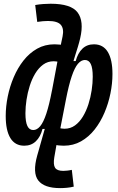

<svg xmlns="http://www.w3.org/2000/svg" viewBox="-20 -762 626 1017"><path d="M298.3 234.4Q214.4 234.4 182.9 194.1Q151.4 153.8 177.2 61.5Q178.2 58.1 183.3 40.3Q188.5 22.5 195.3 -2.2Q202.1 -26.9 209.2 -51.3Q216.3 -75.7 220.7 -91.8L219.7 -92.8L285.6 -443.4L294.9 -490.7L311.5 -569.3Q319.8 -609.9 302.2 -630.4Q284.7 -650.9 234.4 -650.9Q222.7 -650.9 207.5 -649.7Q192.4 -648.4 177.2 -646L166.5 -735.4Q188 -739.3 210 -740.7Q231.9 -742.2 248.5 -742.2Q356.4 -742.2 391.1 -696Q425.8 -649.9 404.8 -559.6Q399.9 -538.1 392.3 -513.4Q384.8 -488.8 377 -464.4Q369.1 -439.9 363.3 -418.9L364.3 -414.1L295.9 -63.5L283.2 -18.1L267.6 71.3Q261.2 109.9 271.7 126.5Q282.2 143.1 314.9 143.1Q323.7 143.1 335.9 141.8Q348.1 140.6 360.4 137.7L370.6 226.6Q352.5 231 333.7 232.7Q314.9 234.4 298.3 234.4ZM108.4 9.8Q59.6 9.8 34.9 -30.8Q10.3 -71.3 10.3 -147.5Q10.3 -197.8 21 -250.7Q31.7 -303.7 52.7 -353Q73.7 -402.3 104.7 -441.7Q135.7 -481 176.8 -504.2Q217.8 -527.3 268.6 -527.3Q294.4 -527.3 324.7 -521.5Q355 -515.6 374.5 -507.3L331.5 -418.9Q313.5 -428.7 295.9 -433.1Q278.3 -437.5 264.2 -437.5Q232.9 -437.5 208.7 -419.9Q184.6 -402.3 166.7 -372.8Q148.9 -343.3 137.5 -307.1Q126 -271 120.4 -233.4Q114.7 -195.8 114.7 -162.1Q114.7 -116.2 125 -94.7Q135.3 -73.2 156.2 -73.2Q175.8 -73.2 192.9 -93.5Q210 -113.8 225.3 -159.9Q240.7 -206.1 255.4 -283.7L250 -79.1H205.1Q194.3 -37.1 169.9 -13.7Q145.5 9.8 108.4 9.8ZM317.4 9.8Q292 9.8 261.7 3.9Q231.4 -2 211.4 -10.3L254.4 -98.6Q272.5 -88.9 290 -84.5Q307.6 -80.1 321.8 -80.1Q353 -80.1 377.2 -97.7Q401.4 -115.2 419.2 -144.8Q437 -174.3 448.5 -210.4Q460 -246.6 465.6 -284.2Q471.2 -321.8 471.2 -355.5Q471.2 -401.4 460.9 -422.9Q450.7 -444.3 429.7 -444.3Q410.2 -444.3 392.8 -424.1Q375.5 -403.8 359.9 -357.7Q344.2 -311.5 329.1 -233.9L335.9 -438.5H380.9Q392.1 -480.5 416.3 -503.9Q440.4 -527.3 477.5 -527.3Q526.4 -527.3 551 -486.8Q575.7 -446.3 575.7 -370.1Q575.7 -319.8 564.9 -266.8Q554.2 -213.9 533.2 -164.6Q512.2 -115.2 481.2 -75.9Q450.2 -36.6 409.2 -13.4Q368.2 9.8 317.4 9.8Z"/></svg>

Font: Cascadia Mono NF
Style: Italic
Weight: 400
Italic angle: -10°
Monospace: yes
Designer: Aaron Bell
Foundry: Saja Typeworks
Version: Version 2404.023